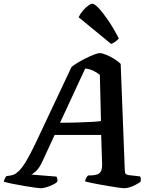

<svg xmlns="http://www.w3.org/2000/svg" viewBox="-59 -1003 814 1023"><path d="M158 0Q151 0 126 -3.5Q101 -7 68.5 -12.5Q36 -18 6.5 -24Q-23 -30 -39 -35Q-37 -44 -32.5 -53Q-28 -62 -24 -65L-8 -67Q2 -68 14 -72.5Q26 -77 42.5 -93Q59 -109 80.5 -144.5Q102 -180 131 -241L322 -646Q332 -655 352.5 -667.5Q373 -680 397 -692Q421 -704 441.5 -712Q462 -720 472 -720Q485 -720 506 -711.5Q527 -703 549 -689.5Q571 -676 584 -662L606 -95Q607 -80 611 -76Q615 -72 627 -70L687 -63Q690 -60 691 -53Q692 -46 690 -35Q680 -27 664 -18.5Q648 -10 631.5 -5Q615 0 602 0Q595 0 574.5 -3Q554 -6 526.5 -10.5Q499 -15 471.5 -20Q444 -25 423 -29.5Q402 -34 394 -37Q396 -48 400.5 -55.5Q405 -63 410 -68L434 -69Q450 -70 461.5 -74.5Q473 -79 479.5 -92Q486 -105 485 -133L480 -284H232L167 -143Q151 -108 133 -91.5Q115 -75 107 -73L242 -62Q245 -57 246.5 -49.5Q248 -42 246 -34Q238 -26 221 -18Q204 -10 186.5 -5Q169 0 158 0ZM261 -349Q312 -349 354.5 -350.5Q397 -352 428.5 -353.5Q460 -355 479 -358L473 -604Q456 -618 436 -627Q416 -636 395 -638ZM533 -769 360 -911Q368 -929 382.5 -946Q397 -963 411 -973Q425 -983 433 -983Q445 -983 467 -959.5Q489 -936 517.5 -894.5Q546 -853 574 -798Q569 -792 557.5 -782.5Q546 -773 533 -769Z"/></svg>

Font: Texturina Medium 12pt
Style: Bold Italic
Weight: 700
Italic angle: -11°
Version: Version 1.002